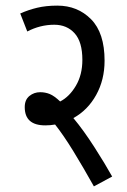

<svg xmlns="http://www.w3.org/2000/svg" viewBox="-20 -652 451 683"><path d="M314 11 379 -24Q354 -69 315.5 -129Q277 -189 241 -232Q292 -260 322 -314Q352 -368 352 -436Q352 -535 304 -583.5Q256 -632 184 -632Q144 -632 112.5 -624.5Q81 -617 52 -604L77 -540Q123 -564 173 -564Q218 -564 245.5 -533.5Q273 -503 273 -439Q273 -386 250 -347Q227 -308 194 -291Q173 -311 157 -317.5Q141 -324 123 -324Q101 -324 84.5 -310.5Q68 -297 68 -271Q68 -206 141 -206Q159 -206 176 -209Q206 -171 241 -114Q276 -57 314 11Z"/></svg>

Font: Noto Sans Devanagari Extra Condensed
Style: Regular
Weight: 400
Width: 2
Designer: Monotype Design Team
Foundry: Monotype Imaging Inc.
Version: 1.000